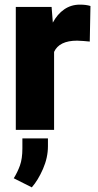

<svg xmlns="http://www.w3.org/2000/svg" viewBox="-20 -558 419 825"><path d="M368.7 -532.2 365.7 -379.4Q356 -380.4 339.4 -381.8Q322.8 -383.3 311.5 -383.3Q234.4 -383.3 212.4 -335V0H47.9V-528.3H201.7L207 -460.9Q226.6 -497.6 256.1 -517.8Q285.6 -538.1 323.2 -538.1Q350.6 -538.1 368.7 -532.2ZM186 36.6V70.3Q186 119.1 164.8 167.7Q143.6 216.3 116.7 247.1L39.1 208Q55.2 182.1 65.7 153.1Q76.2 124 76.2 79.6V36.6Z"/></svg>

Font: Vazirmatn UI FD Black
Style: Regular
Weight: 900
Designer: Saber Rastikerdar
Foundry: Saber Rastikerdar
Version: Version 33.003